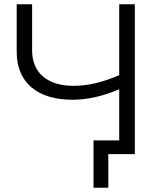

<svg xmlns="http://www.w3.org/2000/svg" viewBox="-20 -720 768 897"><path d="M58 -700V-477C58 -336 153 -254 318 -254C387 -254 460 -270 537 -303V-64H417V157H486V0H610V-700H537V-369C462 -336 391 -319 324 -319C201 -319 130 -380 130 -485V-700Z"/></svg>

Font: Malon Grotesk
Style: Regular
Weight: 400
Designer: Julieta Ulanovsky
Foundry: Julieta Ulanovsky
Version: Version 7.200